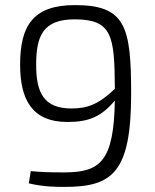

<svg xmlns="http://www.w3.org/2000/svg" viewBox="-20 -722 610 754"><path d="M93 -2C151 12 204 12 233 12C420 12 495 -42 495 -354C495 -618 473 -702 274 -702C109 -702 59 -620 59 -468C59 -332 105 -243 245 -243C328 -243 377 -263 431 -327C427 -90 375 -45 233 -45C168 -45 146 -46 101 -50ZM261 -296C152 -296 122 -358 122 -467C122 -580 148 -646 273 -646C421 -646 430 -581 431 -373C368 -313 324 -296 261 -296Z"/></svg>

Font: SnT
Style: Regular
Weight: 300
Designer: Natanael Gama
Version: Version 1.001;PS 001.001;hotconv 1.0.70;makeotf.lib2.5.58329